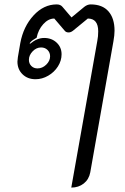

<svg xmlns="http://www.w3.org/2000/svg" viewBox="-20 -613 567 870"><path d="M421 -428Q425 -448 425 -471Q425 -529 378 -529L311 -474Q301 -466 291 -466Q279 -466 273 -474L226 -529Q199 -529 176 -503.5Q153 -478 146 -442Q137 -437 129 -431.5Q121 -426 114 -417L117 -415Q148 -441 180 -441Q214 -441 236.5 -420Q259 -399 259 -367Q259 -338 242.5 -312Q226 -286 198.5 -270Q171 -254 141 -254Q105 -254 82 -276.5Q59 -299 59 -334Q59 -340 61 -354L72 -418Q86 -493 132 -543Q178 -593 237 -593Q254 -593 263 -582L304 -534L362 -582Q376 -593 391 -593Q444 -593 471.5 -561.5Q499 -530 499 -474Q499 -454 494 -426L389 168Q383 200 359.5 218.5Q336 237 303 237ZM207 -358Q207 -375 195.5 -386.5Q184 -398 166 -398Q145 -398 128 -380.5Q111 -363 111 -342Q111 -325 122 -314Q133 -303 150 -303Q172 -303 189.5 -320Q207 -337 207 -358Z"/></svg>

Font: K2D Light
Style: Italic
Weight: 300
Italic angle: -10°
Designer: Katatrad Aksorn Co.,Ltd.
Foundry: Cadson Demak Co.,Ltd.
Version: Version 1.000; ttfautohint (v1.6)